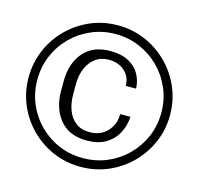

<svg xmlns="http://www.w3.org/2000/svg" viewBox="-102 -792 946 914"><g transform="rotate(15 371.0 -334.5)"><path d="M719.5 -334Q719.5 -262 692.2 -199Q665 -136 617 -88Q569 -40 505.8 -13Q442.5 14 370.5 14Q298.5 14 235.5 -13Q172.5 -40 124.5 -88Q76.5 -136 49.5 -199Q22.5 -262 22.5 -334Q22.5 -406 49.5 -469.2Q76.5 -532.5 124.5 -580.5Q172.5 -628.5 235.5 -655.8Q298.5 -683 370.5 -683Q442.5 -683 505.8 -655.8Q569 -628.5 617 -580.5Q665 -532.5 692.2 -469.2Q719.5 -406 719.5 -334ZM676.5 -334Q676.5 -397.5 652.8 -453Q629 -508.5 587 -550.5Q545 -592.5 489.5 -616.2Q434 -640 370.5 -640Q307 -640 251.8 -616.2Q196.5 -592.5 154.5 -550.5Q112.5 -508.5 89 -453Q65.5 -397.5 65.5 -334Q65.5 -270.5 89 -215.2Q112.5 -160 154.5 -118Q196.5 -76 251.8 -52.5Q307 -29 370.5 -29Q434 -29 489.5 -52.5Q545 -76 587 -118Q629 -160 652.8 -215.2Q676.5 -270.5 676.5 -334ZM539.5 -274.5Q536 -230.5 516.2 -194.2Q496.5 -158 459.2 -136.2Q422 -114.5 367 -114.5Q280 -114.5 234.2 -169.8Q188.5 -225 188.5 -310.5V-360Q188.5 -445.5 234.2 -500.5Q280 -555.5 367 -555.5Q422 -555.5 457.8 -536Q493.5 -516.5 511.2 -484.8Q529 -453 530.5 -417Q530.5 -414 527.5 -414H483Q479.5 -414 479.5 -417Q479 -458.5 449 -486Q419 -513.5 370 -513.5Q331.5 -513.5 304.2 -492.8Q277 -472 262.8 -437.8Q248.5 -403.5 248.5 -363V-307.5Q248.5 -267 261.5 -232.5Q274.5 -198 301.5 -177.2Q328.5 -156.5 370 -156.5Q423.5 -156.5 456.2 -191.5Q489 -226.5 488.5 -274.5Q488.5 -277.5 491.5 -277.5H536.5Q539.5 -277.5 539.5 -274.5Z"/></g></svg>

Font: MFEK Sans
Style: Regular
Weight: 400
Designer: Owen Earl
Foundry: indestructible type*
Version: Version 0.001; ttfautohint (v1.8.4.7-5d5b)